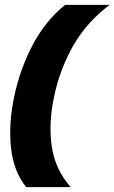

<svg xmlns="http://www.w3.org/2000/svg" viewBox="-20 -698 471 790"><path d="M88 72Q35 7 25 -92.5Q15 -192 39 -303Q62 -413 114.5 -513Q167 -613 248 -678H431Q336 -606 281.5 -510.5Q227 -415 203 -303Q179 -191 193 -95.5Q207 0 271 72Z"/></svg>

Font: Kanit SemiBold
Style: Italic
Weight: 600
Italic angle: -12°
Designer: Katatrad Team
Foundry: CadsonDemak
Version: Version 2.000; ttfautohint (v1.8.3)